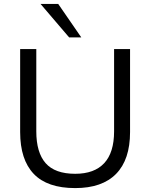

<svg xmlns="http://www.w3.org/2000/svg" viewBox="-20 -957 770 986"><path d="M366.2 8.9Q222.6 8.9 153.1 -64.2Q83.5 -137.3 83.5 -278.9V-705H166.4V-282.6Q166.4 -173.7 214.3 -119.1Q262.3 -64.5 366.2 -64.5Q464.5 -64.5 515.2 -119.1Q565.9 -173.7 565.9 -282.6V-705H647.9V-278.9Q647.9 -137.3 576.3 -64.2Q504.7 8.9 366.2 8.9ZM335 -765 188.1 -936.9H278.9L397.4 -765Z"/></svg>

Font: Mulish ExtraLight
Style: Regular
Weight: 200
Designer: Vernon Adams
Foundry: Vernon Adams
Version: Version 3.603